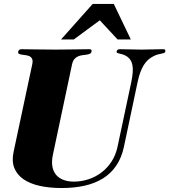

<svg xmlns="http://www.w3.org/2000/svg" viewBox="-20 -927 849 963"><path d="M550.8 -907.2 636.2 -729H569.8L480.5 -825.2L350.1 -729H286.1L444.8 -907.2ZM141.6 -604Q145.5 -621.6 141.4 -630.9Q137.2 -640.1 128.7 -644.5Q120.1 -648.9 109.6 -650.1Q99.1 -651.4 89.8 -652.8Q80.6 -654.3 75 -657.2Q69.3 -660.2 71.3 -668Q72.8 -674.8 76.9 -677.5Q81.1 -680.2 89.4 -680.2Q118.7 -680.2 160.6 -679.2Q202.6 -678.2 257.3 -678.2Q312 -678.2 354.7 -679.2Q397.5 -680.2 426.8 -680.2Q435.1 -680.2 437.7 -677.5Q440.4 -674.8 439 -668Q437.5 -660.2 430.4 -657.2Q423.3 -654.3 413.8 -652.8Q404.3 -651.4 393.3 -650.1Q382.3 -648.9 371.8 -644.5Q361.3 -640.1 353.3 -630.9Q345.2 -621.6 341.3 -604L245.1 -149.9Q238.3 -117.2 242.7 -92.3Q247.1 -67.4 261 -50.5Q274.9 -33.7 297.9 -24.9Q320.8 -16.1 350.6 -16.1Q388.7 -16.1 424.6 -28.1Q460.4 -40 489.7 -62.5Q519 -85 539.8 -117.2Q560.5 -149.4 569.3 -189.9L638.2 -514.2Q649.9 -569.3 644.3 -599.9Q638.7 -630.4 613.3 -646Q603.5 -651.9 594.5 -654.3Q585.4 -656.7 578.6 -658.2Q571.8 -659.7 567.9 -661.6Q564 -663.6 564.9 -668Q565.9 -673.3 569.3 -676.8Q572.8 -680.2 582 -680.2Q611.3 -680.2 637.5 -679.2Q663.6 -678.2 689.5 -678.2Q714.8 -678.2 741.7 -679.2Q768.6 -680.2 797.9 -680.2Q806.6 -680.2 808.3 -676.8Q810.1 -673.3 809.1 -668Q808.1 -663.6 803.5 -661.6Q798.8 -659.7 791.3 -658.2Q783.7 -656.7 773.4 -654.3Q763.2 -651.9 751.5 -646Q735.4 -638.2 722.9 -627Q710.4 -615.7 700.7 -599.9Q690.9 -584 683.3 -563Q675.8 -542 669.9 -514.2L601.6 -190.9Q589.8 -135.7 563.2 -96.4Q536.6 -57.1 496.6 -32.2Q456.5 -7.3 404.3 4.4Q352.1 16.1 289.6 16.1Q229 16.1 179.9 5.4Q130.9 -5.4 98.1 -27.8Q65.4 -50.3 51.8 -84.5Q38.1 -118.7 48.3 -166Z"/></svg>

Font: XB Zar
Style: Bold Italic
Weight: 700
Italic angle: -12°
Designer: Behnam
Foundry: Irmug
Version: Version 8.005 2009